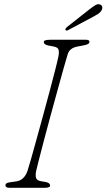

<svg xmlns="http://www.w3.org/2000/svg" viewBox="-20 -888 504 908"><path d="M151 -80Q146.5 -57 151 -45.5Q155.5 -34 174 -31L197 -27Q217 -23 217 -10Q217 -5 210.2 -2.5Q203.5 0 195 0H24Q6 0 6 -11Q4.5 -23 27 -26L56 -30Q77 -33 90.2 -46.5Q103.5 -60 110 -80Q114 -91 125 -129.8Q136 -168.5 151.2 -223.5Q166.5 -278.5 183.2 -339.8Q200 -401 215.2 -458.2Q230.5 -515.5 241.5 -558.8Q252.5 -602 256 -620Q260.5 -642 256.8 -653.2Q253 -664.5 234 -668L208 -673Q187 -677 187 -690Q187 -700 219 -700H386Q403 -700 403 -691Q403 -684.5 397.8 -680.8Q392.5 -677 378 -674L347 -668Q308.5 -661 300 -631Q293.5 -610.5 280.8 -565Q268 -519.5 251.8 -460.2Q235.5 -401 218.5 -338.8Q201.5 -276.5 187 -221Q172.5 -165.5 162.8 -127.5Q153 -89.5 151 -80ZM397.5 -839.5Q417 -855 430 -863Q443 -871 454 -866.5Q462 -863 463.5 -854.8Q465 -846.5 459.5 -838Q454 -828.5 442.8 -821.5Q431.5 -814.5 417.5 -807L301 -745Q293 -741 289.5 -746.5Q288 -749.5 290.8 -753.2Q293.5 -757 296.5 -760Z"/></svg>

Font: Fraunces 9pt SuperSoft Thin
Style: Italic
Weight: 100
Italic angle: -16°
Version: Version 1.000;[0bf87f6ff]